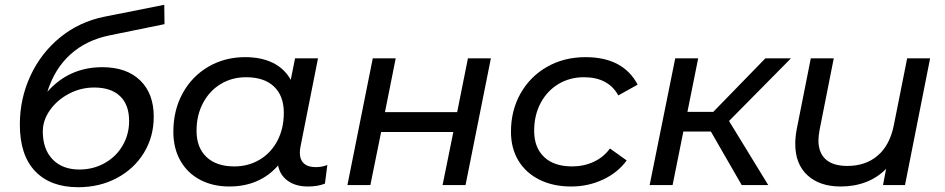

<svg xmlns="http://www.w3.org/2000/svg" viewBox="-20 -774 3951 803"><path d="M623 -286Q623 -202 582 -135Q541 -68 469 -29.5Q397 9 307 9Q191 9 127 -58Q63 -125 63 -253Q63 -362 107.5 -457.5Q152 -553 232 -618Q312 -683 416 -704L667 -754L668 -673L438 -626Q340 -606 274 -546Q208 -486 178 -390Q269 -493 408 -493Q509 -493 566 -438Q623 -383 623 -286ZM520 -268Q520 -336 482 -372Q444 -408 374 -408Q318 -408 268.5 -382Q219 -356 189 -313.5Q159 -271 159 -224Q159 -150 200 -107.5Q241 -65 312 -65Q370 -65 418 -92Q466 -119 493 -165.5Q520 -212 520 -268Z M1349 -84 1339 -6Q1309 6 1268 6Q1217 6 1184 -17.5Q1151 -41 1143 -82Q1106 -39 1054.5 -16.5Q1003 6 939 6Q871 6 818 -21.5Q765 -49 735 -101Q705 -153 705 -223Q705 -313 744 -384Q783 -455 851.5 -495Q920 -535 1005 -535Q1073 -535 1121.5 -511Q1170 -487 1196 -440L1214 -530H1310L1237 -162Q1234 -147 1234 -136Q1234 -106 1251 -90.5Q1268 -75 1300 -75Q1327 -75 1349 -84ZM1167 -302Q1167 -373 1126 -412Q1085 -451 1009 -451Q950 -451 903 -422.5Q856 -394 829 -343Q802 -292 802 -227Q802 -157 843.5 -117.5Q885 -78 960 -78Q1019 -78 1066.5 -106.5Q1114 -135 1140.5 -186Q1167 -237 1167 -302Z M1539 -530H1635L1590 -305H1892L1937 -530H2033L1927 0H1831L1876 -222H1574L1529 0H1433Z M2117 -223Q2117 -312 2157 -383Q2197 -454 2268 -494.5Q2339 -535 2429 -535Q2586 -535 2647 -420L2566 -375Q2524 -451 2422 -451Q2363 -451 2315.5 -422.5Q2268 -394 2241 -343Q2214 -292 2214 -227Q2214 -157 2255.5 -117.5Q2297 -78 2373 -78Q2421 -78 2462.5 -97Q2504 -116 2531 -153L2601 -103Q2564 -52 2502 -23Q2440 6 2369 6Q2293 6 2236 -22.5Q2179 -51 2148 -102.5Q2117 -154 2117 -223Z M3029 -268 3193 0H3082L2953 -224H2838L2793 0H2697L2804 -530H2900L2855 -306H2963L3181 -530H3288Z M3870 -530 3765 0H3673L3686 -68Q3650 -31 3601.5 -12.5Q3553 6 3496 6Q3408 6 3357 -41Q3306 -88 3306 -172Q3306 -200 3312 -233L3371 -530H3467L3408 -232Q3403 -205 3403 -187Q3403 -135 3433.5 -107.5Q3464 -80 3524 -80Q3600 -80 3650.5 -123Q3701 -166 3718 -249L3774 -530Z"/></svg>

Font: Montserrat Alternates Medium
Style: Italic
Weight: 500
Italic angle: -11.3°
Designer: Julieta Ulanovsky
Foundry: Julieta Ulanovsky
Version: Version 7.200